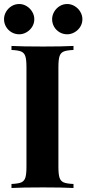

<svg xmlns="http://www.w3.org/2000/svg" viewBox="-24 -937 431 957"><path d="M0 0ZM147 -841.3Q147 -820.8 136.5 -803.7Q126 -786.6 108.6 -776.4Q91.3 -766.1 71.8 -766.1Q51.3 -766.1 33.9 -776.1Q16.6 -786.1 6.3 -803.5Q-3.9 -820.8 -3.9 -841.3Q-3.9 -860.8 6.3 -878.4Q16.6 -896 33.9 -906.5Q51.3 -917 71.8 -917Q91.3 -917 108.6 -906.5Q126 -896 136.5 -878.4Q147 -860.8 147 -841.3ZM386.7 -841.3Q386.7 -820.8 376.2 -803.7Q365.7 -786.6 348.1 -776.4Q330.6 -766.1 311 -766.1Q290.5 -766.1 273.2 -776.1Q255.9 -786.1 245.8 -803.5Q235.8 -820.8 235.8 -841.3Q235.8 -860.8 246.1 -878.4Q256.3 -896 273.4 -906.5Q290.5 -917 311 -917Q330.6 -917 348.1 -906.5Q365.7 -896 376.2 -878.4Q386.7 -860.8 386.7 -841.3ZM267.1 -602.1V-106Q267.1 -68.4 272.7 -51.3Q278.3 -34.2 293.5 -27.8Q308.6 -21.5 342.3 -20V0Q288.1 -2.9 190.9 -2.9Q84 -2.9 33.2 0V-20Q66.9 -21.5 81.8 -27.8Q96.7 -34.2 102.3 -51.3Q107.9 -68.4 107.9 -106V-602.1Q107.9 -639.6 102.3 -656.7Q96.7 -673.8 81.5 -680.2Q66.4 -686.5 33.2 -688V-708Q84 -705.1 190.9 -705.1Q288.1 -705.1 342.3 -708V-688Q308.6 -686.5 293.5 -680.2Q278.3 -673.8 272.7 -656.7Q267.1 -639.6 267.1 -602.1Z"/></svg>

Font: TypoPRO Playfair Display SC
Style: Bold
Weight: 700
Designer: Claus Eggers Sørensen
Foundry: Claus Eggers Sørensen
Version: Version 1.004;PS 001.004;hotconv 1.0.70;makeotf.lib2.5.58329